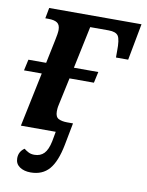

<svg xmlns="http://www.w3.org/2000/svg" viewBox="-83 -596 651 852"><g transform="rotate(10 242.5 -169.5)"><path d="M114 197Q84 197 64.5 183.5Q45 170 45 145Q45 115 70 98Q80 106 91 111.5Q102 117 117 117Q144 117 160.5 100Q177 83 185 44L193 0H36L87 -244H7L18 -294H98L120 -400Q123 -413 125 -426.5Q127 -440 127 -447Q127 -470 114 -479Q101 -488 74 -488H60L69 -536H485L454 -371H399V-400Q400 -452 389.5 -468Q379 -484 346 -484H263L223 -294H333L322 -244H212L186 -123Q183 -110 182.5 -102.5Q182 -95 182 -90Q182 -65 197 -57.5Q212 -50 236 -50H262L243 49Q228 127 197.5 162Q167 197 114 197Z"/></g></svg>

Font: Noto Serif SemiCondensed SemiBold
Style: Italic
Weight: 600
Width: 4
Italic angle: -12°
Designer: Monotype Design Team
Foundry: Monotype Imaging Inc.
Version: Version 2.014; ttfautohint (v1.8.4.7-5d5b)